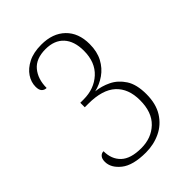

<svg xmlns="http://www.w3.org/2000/svg" viewBox="-213 -826 936 936"><g transform="rotate(-45 255.5 -357.5)"><path d="M233 9Q144 9 101.5 -25Q59 -59 59 -101Q59 -121 68 -131.5Q77 -142 91 -142Q91 -87 125 -54.5Q159 -22 232 -22Q302 -22 347.5 -65.5Q393 -109 393 -192Q393 -272 346 -315Q299 -358 202 -358H178V-389H201Q274 -389 322 -433Q370 -477 370 -556Q370 -622 337 -658Q304 -694 243 -694Q177 -694 145 -655.5Q113 -617 113 -556Q98 -556 88.5 -566Q79 -576 79 -598Q79 -630 98 -658.5Q117 -687 153.5 -705.5Q190 -724 244 -724Q322 -724 367.5 -680Q413 -636 413 -559Q413 -507 393 -469.5Q373 -432 340 -409Q307 -386 269 -377Q309 -373 347 -354.5Q385 -336 410.5 -297Q436 -258 436 -191Q436 -124 408 -79.5Q380 -35 333.5 -13Q287 9 233 9Z"/></g></svg>

Font: Noto Serif Georgian SemiCondensed ExtraLight
Style: Regular
Weight: 200
Width: 4
Designer: Monotype Design Team, Akaki Razmadze
Foundry: Google LLC
Version: Version 2.003; ttfautohint (v1.8.4.7-5d5b)